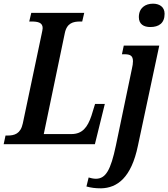

<svg xmlns="http://www.w3.org/2000/svg" viewBox="-39 -784 915 1044"><path d="M778 -637C825 -637 856 -658 856 -709C856 -748 826 -764 793 -764C751 -764 716 -741 716 -691C716 -653 742 -637 778 -637ZM-19 0H477L531 -219H478L458 -154C437 -92 409 -55 349 -55H199L313 -602C324 -659 359 -667 397 -667H408L419 -714H131L120 -667H132C168 -667 193 -661 193 -631C193 -624 190 -612 187 -597L85 -113C73 -56 39 -47 2 -47H-9ZM511 240C598 238 675 183 711 8L827 -536H634L624 -489H638C669 -489 684 -481 684 -451C684 -438 682 -427 678 -409L591 8C563 141 536 188 482 188C469 188 452 184 443 181L431 230C457 237 478 240 511 240Z"/></svg>

Font: Noto Serif Condensed SemiBold
Style: Italic
Weight: 600
Width: 3
Italic angle: -12°
Designer: Monotype Design Team
Foundry: Monotype Imaging Inc.
Version: Version 2.014